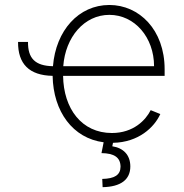

<svg xmlns="http://www.w3.org/2000/svg" viewBox="-20 -574 754 787"><path d="M54 -402C53.3 -312.5 99.1 -264.9 195.7 -263.1C198.2 -116.8 278.4 -7.1 404.8 9.2L396 53.6C448.5 54.3 473.7 71.4 474.1 109.4C473.7 143.5 449.2 158.4 399.1 159.4L400.6 193.2C475.1 191.8 514.2 162.3 514.2 108.3C514.2 60.7 485.1 32.3 440.3 25.6L443.2 11.4C547.9 9.6 612.6 -52.2 637.1 -106.5L597.7 -122.5C577.4 -82 527.3 -28.8 438.6 -28.8C314.6 -28.8 240.4 -128.9 238.6 -263.1H654.8V-290.1C654.8 -452.1 550.4 -553.6 428.3 -553.6C302.2 -553.6 208.8 -448.9 197.1 -302.6C123.6 -304 94.1 -335.2 94.8 -402ZM239.3 -302.6C247.9 -421.5 324.9 -513.1 428.3 -513.1C532 -513.1 611.5 -420.8 611.5 -302.6Z"/></svg>

Font: Karasuma Gothic
Style: Thin
Weight: 200
Designer: Rasmus Andersson / Ryoko Ishizuka
Foundry: rsms
Version: Version 1.00